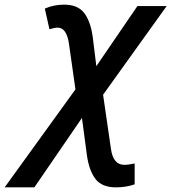

<svg xmlns="http://www.w3.org/2000/svg" viewBox="-140 -567 738 827"><path d="M-120 240H8L213 -59L234 99Q243 166 270.5 203Q298 240 360 240Q403 240 440 227V137Q414 143 395 143Q348 143 338 75L304 -159L578 -541H452L275 -282L259 -411Q249 -478 221.5 -512.5Q194 -547 136 -547Q92 -547 53 -530L73 -441Q96 -448 108 -448Q147 -448 157 -379L185 -182Z"/></svg>

Font: Noto Sans UI Medium
Style: Italic
Weight: 500
Italic angle: -12°
Designer: Monotype Design Team
Foundry: Monotype Imaging Inc.
Version: Version 1.901